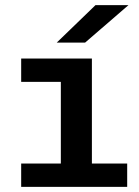

<svg xmlns="http://www.w3.org/2000/svg" viewBox="-20 -728 540 748"><path d="M62.5 0V-91H217V-409H62.5V-500H338V-91H475.5V0ZM311.5 -562H201L352 -708H480.5Z"/></svg>

Font: Trispace Thin Medium
Style: Regular
Weight: 500
Version: Version 1.210